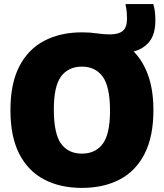

<svg xmlns="http://www.w3.org/2000/svg" viewBox="-20 -908 800 938"><path d="M380 10Q274.5 10 196 -31Q117.5 -72 74.2 -156Q31 -240 31 -370Q31 -500 74.5 -584Q118 -668 196.8 -709Q275.5 -750 380 -750Q420.5 -750 453.2 -745Q486 -740 518.5 -740Q559 -740 579.8 -757Q600.5 -774 600.5 -818Q600.5 -833 599 -850Q597.5 -867 593 -888H729Q735 -868 737 -848.2Q739 -828.5 739 -807.5Q739 -741.5 710.2 -705.2Q681.5 -669 633 -656.5Q679 -610 704.2 -538.5Q729.5 -467 729.5 -370Q729.5 -240.5 686.2 -156.2Q643 -72 564.5 -31Q486 10 380 10ZM380 -157.5Q446.5 -157.5 482 -205.5Q517.5 -253.5 517.5 -366Q517.5 -484.5 481.8 -533.5Q446 -582.5 380 -582.5Q314 -582.5 278.5 -534.8Q243 -487 243 -374Q243 -255 278.2 -206.2Q313.5 -157.5 380 -157.5Z"/></svg>

Font: Encode Sans SmCnd Black
Style: Regular
Weight: 900
Width: 4
Designer: Multiple Designers
Foundry: Impallari Type
Version: Version 3.002; ttfautohint (v1.8.3) -l 8 -r 50 -G 200 -x 14 